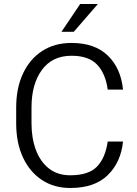

<svg xmlns="http://www.w3.org/2000/svg" viewBox="-20 -937 690 967"><path d="M522.5 -224.1H599.6Q588.9 -119.6 522.7 -54.9Q456.5 9.8 334 9.8Q252 9.8 190.7 -30.8Q129.4 -71.3 95.5 -144.5Q61.5 -217.8 61.5 -315.4V-395Q61.5 -493.2 95.7 -566.4Q129.9 -639.6 192.4 -680.2Q254.9 -720.7 340.3 -720.7Q457.5 -720.7 523.2 -657Q588.9 -593.3 599.6 -485.8H522.5Q511.7 -565.9 469.5 -611.1Q427.2 -656.2 340.3 -656.2Q243.2 -656.2 190.9 -584.7Q138.7 -513.2 138.7 -396V-315.4Q138.7 -241.7 160.6 -182.4Q182.6 -123 226.1 -88.6Q269.5 -54.2 334 -54.2Q426.3 -54.2 468.5 -97.9Q510.7 -141.6 522.5 -224.1ZM289.6 -776.9 383.8 -917H473.1L351.6 -776.9Z"/></svg>

Font: Vazirmatn RD FD Light
Style: Regular
Weight: 300
Designer: Saber Rastikerdar
Foundry: Saber Rastikerdar
Version: Version 33.003